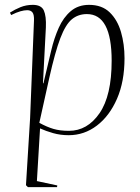

<svg xmlns="http://www.w3.org/2000/svg" viewBox="-20 -543 577 791"><path d="M120 -458Q121 -482 114 -491.5Q107 -501 92 -501Q80 -501 64 -496.5Q48 -492 26 -481L21 -491Q41 -504 64.5 -513.5Q88 -523 115 -523Q150 -523 160.5 -500Q171 -477 169 -430L157 -200H159L191 -335Q203 -386 222 -428.5Q241 -471 271.5 -497Q302 -523 347 -523Q400 -523 432 -492Q464 -461 478.5 -411Q493 -361 493 -303Q493 -207 462 -136Q431 -65 379 -25.5Q327 14 263 14Q229 14 199 5.5Q169 -3 145 -14L132 203L216 221L215 228H95L87 220L104 -56ZM338 -485Q302 -485 276 -463.5Q250 -442 228.5 -385.5Q207 -329 183 -222L142 -37Q173 -20 200 -12Q227 -4 264 -4Q340 -4 390 -76.5Q440 -149 440 -293Q440 -485 338 -485Z"/></svg>

Font: Display Extralight
Style: Italic
Weight: 200
Italic angle: -2°
Designer: Latin by Veronika Burian and Jose Scaglione. Greek by Irene Vlachou. Cyrillic by Vera Evstafieva
Foundry: TypeTogether
Version: Version 3.002